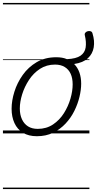

<svg xmlns="http://www.w3.org/2000/svg" viewBox="-20 -909 661 1308"><path d="M231 19Q175 19 136.5 -4.5Q98 -28 78.5 -70.5Q59 -113 59 -168Q59 -223 78 -284Q97 -345 135 -398.5Q173 -452 230 -485.5Q287 -519 363 -519Q384 -519 402 -516Q420 -513 436 -506Q499 -509 528.5 -529.5Q558 -550 563.5 -585.5Q569 -621 558 -668Q555 -679 561.5 -686.5Q568 -694 578 -696.5Q588 -699 597.5 -696Q607 -693 610 -682Q626 -631 618.5 -586.5Q611 -542 578.5 -512Q546 -482 485 -473Q509 -449 521 -415Q533 -381 533 -339Q533 -298 521.5 -249.5Q510 -201 486.5 -153.5Q463 -106 426.5 -67Q390 -28 341.5 -4.5Q293 19 231 19ZM237 -31Q296 -31 341 -61Q386 -91 415.5 -138Q445 -185 460 -237Q475 -289 475 -334Q475 -376 461.5 -406Q448 -436 421 -452.5Q394 -469 355 -469Q297 -469 252.5 -440Q208 -411 177.5 -364.5Q147 -318 131 -266.5Q115 -215 115 -170Q115 -128 129.5 -96.5Q144 -65 171 -48Q198 -31 237 -31ZM0 369H589V379H0ZM0 -20H589V0H0ZM0 -505H589V-500H0ZM0 -889H589V-879H0Z"/></svg>

Font: Playwrite HR Guides
Style: Regular
Weight: 400
Designer: Veronika Burian, José Scaglione
Foundry: TypeTogether
Version: Version 1.003